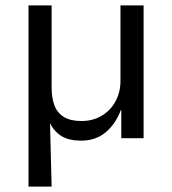

<svg xmlns="http://www.w3.org/2000/svg" viewBox="-20 -514 640 714"><path d="M86 180V-494H172V-187Q172 -150 182.5 -122Q193 -94 217.5 -79Q242 -64 283 -64Q326 -64 359 -84Q392 -104 410 -138Q428 -172 428 -212V-494H514V0H431V-106H430Q410 -53 373 -22Q336 9 282 9Q237 9 209.5 -7.5Q182 -24 166 -56L172 180Z"/></svg>

Font: Nunito Sans 8pt
Style: Regular
Weight: 400
Version: Version 3.101;gftools[0.9.27]